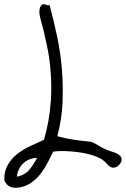

<svg xmlns="http://www.w3.org/2000/svg" viewBox="-25 -723 589 898"><path d="M543.9 25.4Q543.9 30.3 540.5 36.6Q537.1 43 531.7 48.8Q526.4 54.7 519 58.1Q511.7 61.5 503.9 61.5Q490.2 60.5 476.1 44.4Q461.9 28.3 445.3 18.6Q422.9 6.8 393.6 -1Q364.3 -8.8 334 -12.2Q303.7 -15.6 275.4 -16.6H266.6Q243.2 -16.6 223.6 -13.7Q212.9 7.8 199.7 34.2Q186.5 60.5 168.9 84.5Q151.4 108.4 127.4 127Q103.5 145.5 73.2 152.3Q59.6 155.3 47.9 155.3Q9.8 155.3 -4.9 120.1V115.2Q-4.9 75.2 11.7 47.9Q28.3 18.6 55.7 -2.9Q83 -24.4 116.2 -39.6Q149.4 -54.7 180.7 -69.3Q206.1 -154.3 212.9 -252.9Q214.8 -283.2 214.8 -313.5Q214.8 -383.8 204.1 -458Q200.2 -483.4 193.8 -513.2Q187.5 -543 180.7 -572.3Q176.8 -589.8 171.9 -606.9Q167 -624 163.1 -639.6Q159.2 -655.3 159.2 -668.9Q159.2 -682.6 165 -693.4Q168.9 -700.2 174.8 -703.1H178.7Q185.5 -703.1 190.4 -701.2Q194.3 -698.2 200.2 -698.2Q203.1 -698.2 207 -699.2Q225.6 -629.9 241.7 -554.2Q257.8 -478.5 264.6 -400.4Q268.6 -350.6 268.6 -300.8Q268.6 -271.5 267.6 -243.2Q263.7 -163.1 243.2 -85.9Q281.2 -75.2 321.3 -69.3Q361.3 -63.5 403.3 -59.6Q420.9 -51.8 438.5 -40.5Q456.1 -29.3 478.5 -20.5Q488.3 -16.6 500 -13.2Q511.7 -9.8 521 -5.4Q530.3 -1 537.1 6.3Q543.9 13.7 543.9 25.4ZM148.4 15.6Q112.3 15.6 85.4 39.6Q58.6 63.5 53.7 103.5Q91.8 95.7 112.3 70.8Q132.8 45.9 148.4 15.6Z"/></svg>

Font: Crafty Girls
Style: Regular
Weight: 400
Designer: Crystal Kluge
Foundry: Font Diner, Inc DBA Tart Workshop
Version: Version 1.001